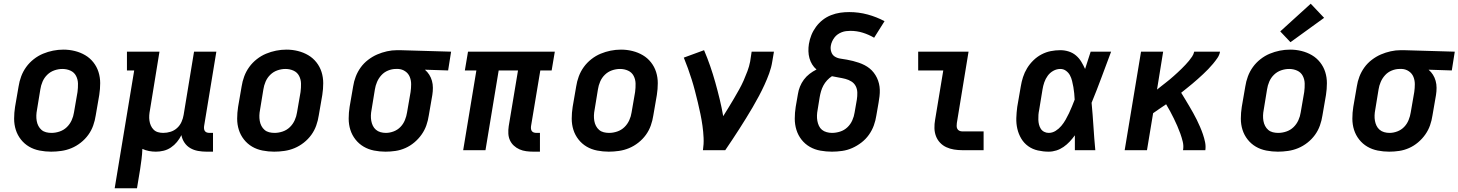

<svg xmlns="http://www.w3.org/2000/svg" viewBox="-20 -808 7847 1033"><path d="M255 8Q224 8 193 2Q162 -4 136.5 -19Q111 -34 92.5 -57.5Q74 -81 65 -109.5Q56 -138 56 -169.5Q56 -201 61 -233L80 -343Q84 -370 94 -397Q104 -424 121 -447.5Q138 -471 161.5 -489.5Q185 -508 211.5 -519Q238 -530 265.5 -535.5Q293 -541 321 -541Q353 -541 383 -533.5Q413 -526 438.5 -511Q464 -496 482.5 -472.5Q501 -449 510 -420.5Q519 -392 519 -360.5Q519 -329 514 -297L495 -187Q491 -160 481.5 -133Q472 -106 455 -82.5Q438 -59 414.5 -40.5Q391 -22 364.5 -11Q338 0 310 4Q282 8 255 8ZM257 -93Q279 -93 301 -100.5Q323 -108 339.5 -124Q356 -140 365.5 -161Q375 -182 378 -203L397 -313Q400 -336 399.5 -358.5Q399 -381 389 -400Q379 -419 359 -428Q339 -437 316 -437Q294 -437 272.5 -429.5Q251 -422 234.5 -406Q218 -390 209 -369Q200 -348 197 -327L179 -217Q176 -202 175.5 -187Q175 -172 177.5 -157.5Q180 -143 186.5 -130.5Q193 -118 203.5 -109Q214 -100 228 -96.5Q242 -93 257 -93Z M597 205 702 -429H663V-530H838L787 -217Q784 -202 783 -187.5Q782 -173 784 -159Q786 -145 791.5 -132.5Q797 -120 806.5 -110.5Q816 -101 829.5 -97Q843 -93 858 -93Q878 -93 897.5 -99Q917 -105 932.5 -119Q948 -133 956.5 -152Q965 -171 968 -190L1024 -530H1144L1078 -129Q1077 -121 1078 -114Q1079 -107 1083 -102Q1087 -97 1093.5 -95Q1100 -93 1108 -93H1126V8H1091Q1068 8 1045.5 4Q1023 0 1004 -11Q985 -22 972.5 -40.5Q960 -59 956 -81Q946 -61 932 -44Q918 -27 899.5 -14.5Q881 -2 860 3Q839 8 819 8Q800 8 781.5 4.5Q763 1 746 -7Q745 21 741.5 48Q738 75 734 102L717 205Z M1455 8Q1424 8 1393 2Q1362 -4 1336.5 -19Q1311 -34 1292.5 -57.5Q1274 -81 1265 -109.5Q1256 -138 1256 -169.5Q1256 -201 1261 -233L1280 -343Q1284 -370 1294 -397Q1304 -424 1321 -447.5Q1338 -471 1361.5 -489.5Q1385 -508 1411.5 -519Q1438 -530 1465.5 -535.5Q1493 -541 1521 -541Q1553 -541 1583 -533.5Q1613 -526 1638.5 -511Q1664 -496 1682.5 -472.5Q1701 -449 1710 -420.5Q1719 -392 1719 -360.5Q1719 -329 1714 -297L1695 -187Q1691 -160 1681.5 -133Q1672 -106 1655 -82.5Q1638 -59 1614.5 -40.5Q1591 -22 1564.5 -11Q1538 0 1510 4Q1482 8 1455 8ZM1457 -93Q1479 -93 1501 -100.5Q1523 -108 1539.5 -124Q1556 -140 1565.5 -161Q1575 -182 1578 -203L1597 -313Q1600 -336 1599.5 -358.5Q1599 -381 1589 -400Q1579 -419 1559 -428Q1539 -437 1516 -437Q1494 -437 1472.5 -429.5Q1451 -422 1434.5 -406Q1418 -390 1409 -369Q1400 -348 1397 -327L1379 -217Q1376 -202 1375.5 -187Q1375 -172 1377.5 -157.5Q1380 -143 1386.5 -130.5Q1393 -118 1403.5 -109Q1414 -100 1428 -96.5Q1442 -93 1457 -93Z M2054 8Q2023 8 1992.5 2Q1962 -4 1936.5 -19Q1911 -34 1892.5 -57.5Q1874 -81 1865 -109.5Q1856 -138 1856 -170Q1856 -202 1861 -233L1880 -343Q1884 -370 1894 -396Q1904 -422 1920.5 -445Q1937 -468 1960.5 -486Q1984 -504 2009.5 -515Q2035 -526 2062 -532Q2089 -538 2116 -538Q2120 -538 2124.5 -538Q2129 -538 2133 -538L2407 -530L2391 -429L2266 -433Q2280 -421 2289.5 -406Q2299 -391 2304 -373Q2309 -355 2309 -335.5Q2309 -316 2306 -297L2287 -187Q2283 -160 2274 -134Q2265 -108 2248.5 -84.5Q2232 -61 2209.5 -42Q2187 -23 2161 -11.5Q2135 0 2108 4Q2081 8 2054 8ZM2056 -93Q2077 -93 2098 -101Q2119 -109 2134.5 -125Q2150 -141 2158.5 -162Q2167 -183 2170 -203L2189 -313Q2192 -334 2192 -355Q2192 -376 2184.5 -394.5Q2177 -413 2160 -424.5Q2143 -436 2123 -437H2116Q2114 -437 2112.5 -437Q2111 -437 2109 -437Q2089 -437 2068 -428.5Q2047 -420 2032 -403.5Q2017 -387 2008.5 -367Q2000 -347 1997 -327L1979 -217Q1976 -202 1975.5 -187Q1975 -172 1977.5 -158Q1980 -144 1986 -131.5Q1992 -119 2002.5 -110Q2013 -101 2027 -97Q2041 -93 2056 -93Z M2850 8Q2830 8 2811 5.5Q2792 3 2775 -4.5Q2758 -12 2744.5 -24.5Q2731 -37 2723.5 -53.5Q2716 -70 2715 -89.5Q2714 -109 2717 -129L2767 -429H2663L2592 0H2472L2543 -429H2481L2498 -530H2965L2948 -429H2887L2837 -129Q2836 -121 2837 -114Q2838 -107 2842 -102Q2846 -97 2852.5 -95Q2859 -93 2867 -93H2885V8Z M3255 8Q3224 8 3193 2Q3162 -4 3136.5 -19Q3111 -34 3092.5 -57.5Q3074 -81 3065 -109.5Q3056 -138 3056 -169.5Q3056 -201 3061 -233L3080 -343Q3084 -370 3094 -397Q3104 -424 3121 -447.5Q3138 -471 3161.5 -489.5Q3185 -508 3211.5 -519Q3238 -530 3265.5 -535.5Q3293 -541 3321 -541Q3353 -541 3383 -533.5Q3413 -526 3438.5 -511Q3464 -496 3482.5 -472.5Q3501 -449 3510 -420.5Q3519 -392 3519 -360.5Q3519 -329 3514 -297L3495 -187Q3491 -160 3481.5 -133Q3472 -106 3455 -82.5Q3438 -59 3414.5 -40.5Q3391 -22 3364.5 -11Q3338 0 3310 4Q3282 8 3255 8ZM3257 -93Q3279 -93 3301 -100.5Q3323 -108 3339.5 -124Q3356 -140 3365.5 -161Q3375 -182 3378 -203L3397 -313Q3400 -336 3399.5 -358.5Q3399 -381 3389 -400Q3379 -419 3359 -428Q3339 -437 3316 -437Q3294 -437 3272.5 -429.5Q3251 -422 3234.5 -406Q3218 -390 3209 -369Q3200 -348 3197 -327L3179 -217Q3176 -202 3175.5 -187Q3175 -172 3177.5 -157.5Q3180 -143 3186.5 -130.5Q3193 -118 3203.5 -109Q3214 -100 3228 -96.5Q3242 -93 3257 -93Z M3762 0Q3767 -33 3765.5 -66Q3764 -99 3759.5 -131Q3755 -163 3748.5 -194.5Q3742 -226 3734.5 -257Q3727 -288 3719 -319Q3711 -350 3701.5 -380Q3692 -410 3681.5 -439.5Q3671 -469 3659 -498L3768 -538Q3786 -496 3801 -452.5Q3816 -409 3828.5 -364.5Q3841 -320 3852 -274.5Q3863 -229 3871 -183Q3886 -207 3900.5 -230.5Q3915 -254 3929 -278Q3943 -302 3956.5 -326Q3970 -350 3981 -375Q3992 -400 4001.5 -425.5Q4011 -451 4016 -477L4024 -530H4144L4135 -477Q4130 -445 4118.5 -413.5Q4107 -382 4093 -351.5Q4079 -321 4063 -291Q4047 -261 4029.5 -231Q4012 -201 3994 -172Q3976 -143 3957.5 -114Q3939 -85 3920 -56.5Q3901 -28 3882 0Z M4456 8Q4425 8 4394 2.5Q4363 -3 4337 -18Q4311 -33 4292.5 -56.5Q4274 -80 4265 -109Q4256 -138 4256 -169.5Q4256 -201 4261 -233L4273 -302Q4276 -322 4284 -342Q4292 -362 4305 -379.5Q4318 -397 4335.5 -410.5Q4353 -424 4373 -434Q4359 -446 4349.5 -461.5Q4340 -477 4335 -495Q4330 -513 4329.5 -532.5Q4329 -552 4332 -571Q4336 -596 4345.5 -619.5Q4355 -643 4370.5 -664Q4386 -685 4406.5 -701Q4427 -717 4451.5 -726.5Q4476 -736 4500 -739.5Q4524 -743 4549 -743Q4600 -743 4648 -730Q4696 -717 4739 -694L4683 -605Q4654 -622 4622 -632Q4590 -642 4555 -642Q4544 -642 4532 -640.5Q4520 -639 4508.5 -634.5Q4497 -630 4487 -623Q4477 -616 4469.5 -606Q4462 -596 4457 -585Q4452 -574 4450 -562Q4447 -545 4452.5 -528.5Q4458 -512 4471.5 -503.5Q4485 -495 4502.5 -492.5Q4520 -490 4536.5 -487Q4553 -484 4569 -480Q4585 -476 4601 -470.5Q4617 -465 4631.5 -457.5Q4646 -450 4658.5 -440Q4671 -430 4681 -417Q4691 -404 4698 -389.5Q4705 -375 4709 -358.5Q4713 -342 4713.5 -325Q4714 -308 4712 -290.5Q4710 -273 4707 -256L4695 -187Q4691 -160 4681.5 -133.5Q4672 -107 4655 -83Q4638 -59 4614.5 -41Q4591 -23 4565 -11.5Q4539 0 4511 4Q4483 8 4456 8ZM4456 -93Q4478 -93 4500 -100Q4522 -107 4539 -123Q4556 -139 4565.5 -160.5Q4575 -182 4578 -203L4590 -272Q4593 -291 4592.5 -310Q4592 -329 4584 -344.5Q4576 -360 4561 -369.5Q4546 -379 4528.5 -383.5Q4511 -388 4492.5 -391Q4474 -394 4456 -398Q4442 -389 4430 -376Q4418 -363 4410 -348Q4402 -333 4397.5 -317.5Q4393 -302 4390 -285L4379 -217Q4376 -202 4375.5 -187Q4375 -172 4377.5 -158Q4380 -144 4386 -131Q4392 -118 4402.5 -109.5Q4413 -101 4427.5 -97Q4442 -93 4456 -93Z M5157 0Q5135 0 5113 -3.5Q5091 -7 5071.5 -16Q5052 -25 5037.5 -40.5Q5023 -56 5015.5 -76Q5008 -96 5007.5 -118.5Q5007 -141 5011 -163L5055 -429H4920V-530H5191L5128 -146Q5127 -138 5127 -130Q5127 -122 5130.5 -115Q5134 -108 5141.5 -104.5Q5149 -101 5157 -101H5272V0Z M5622 8Q5593 8 5564 1.5Q5535 -5 5512 -21.5Q5489 -38 5474.5 -62.5Q5460 -87 5453.5 -115Q5447 -143 5448 -173Q5449 -203 5453 -233L5472 -343Q5476 -368 5484 -393Q5492 -418 5506 -441Q5520 -464 5540 -483.5Q5560 -503 5584 -515.5Q5608 -528 5633.5 -533Q5659 -538 5685 -538Q5708 -538 5730 -531Q5752 -524 5769 -509.5Q5786 -495 5797.5 -476Q5809 -457 5818 -437Q5825 -460 5833 -483.5Q5841 -507 5848 -530H5958Q5932 -461 5906.5 -392Q5881 -323 5853 -255Q5859 -191 5863 -127.5Q5867 -64 5873 0H5763Q5763 -20 5763 -40Q5763 -60 5763 -80Q5750 -62 5735 -46Q5720 -30 5702 -17.5Q5684 -5 5663.5 1.5Q5643 8 5622 8ZM5622 -93Q5642 -93 5659.5 -104Q5677 -115 5690 -130.5Q5703 -146 5713 -163.5Q5723 -181 5731.5 -199Q5740 -217 5747.5 -235.5Q5755 -254 5762 -272Q5761 -289 5759.5 -306Q5758 -323 5755 -339.5Q5752 -356 5748 -372.5Q5744 -389 5736.5 -403Q5729 -417 5715.5 -427Q5702 -437 5685 -437Q5665 -437 5647 -427Q5629 -417 5617 -400.5Q5605 -384 5598.5 -365Q5592 -346 5589 -327L5571 -217Q5568 -203 5567 -190Q5566 -177 5566.5 -163.5Q5567 -150 5570 -138Q5573 -126 5579.5 -115.5Q5586 -105 5597.5 -99Q5609 -93 5622 -93Z M6031 0 6119 -530H6238L6205 -326Q6216 -335 6227.5 -344Q6239 -353 6250.5 -362Q6262 -371 6273 -380Q6284 -389 6295 -399Q6306 -409 6316.5 -418.5Q6327 -428 6337.5 -438.5Q6348 -449 6358 -459.5Q6368 -470 6377 -481Q6386 -492 6394 -504Q6402 -516 6405 -530H6544Q6541 -512 6530 -496Q6519 -480 6506.5 -465Q6494 -450 6480.5 -436Q6467 -422 6453 -409Q6439 -396 6424.5 -383Q6410 -370 6395 -357.5Q6380 -345 6365 -333Q6350 -321 6335 -309Q6346 -291 6357 -273Q6368 -255 6378.5 -237Q6389 -219 6399.5 -200.5Q6410 -182 6419 -163.5Q6428 -145 6436.5 -125.5Q6445 -106 6452 -85.5Q6459 -65 6463.5 -43.5Q6468 -22 6465 0H6345Q6349 -23 6343.5 -45.5Q6338 -68 6330.5 -89Q6323 -110 6314 -130.5Q6305 -151 6295.5 -170.5Q6286 -190 6275.5 -209.5Q6265 -229 6254 -247Q6236 -235 6218.5 -223Q6201 -211 6184 -199L6151 0Z M6855 8Q6824 8 6793 2Q6762 -4 6736.5 -19Q6711 -34 6692.5 -57.5Q6674 -81 6665 -109.5Q6656 -138 6656 -169.5Q6656 -201 6661 -233L6680 -343Q6684 -370 6694 -397Q6704 -424 6721 -447.5Q6738 -471 6761.5 -489.5Q6785 -508 6811.5 -519Q6838 -530 6865.5 -535.5Q6893 -541 6921 -541Q6953 -541 6983 -533.5Q7013 -526 7038.5 -511Q7064 -496 7082.5 -472.5Q7101 -449 7110 -420.5Q7119 -392 7119 -360.5Q7119 -329 7114 -297L7095 -187Q7091 -160 7081.5 -133Q7072 -106 7055 -82.5Q7038 -59 7014.5 -40.5Q6991 -22 6964.5 -11Q6938 0 6910 4Q6882 8 6855 8ZM6857 -93Q6879 -93 6901 -100.5Q6923 -108 6939.5 -124Q6956 -140 6965.5 -161Q6975 -182 6978 -203L6997 -313Q7000 -336 6999.5 -358.5Q6999 -381 6989 -400Q6979 -419 6959 -428Q6939 -437 6916 -437Q6894 -437 6872.5 -429.5Q6851 -422 6834.5 -406Q6818 -390 6809 -369Q6800 -348 6797 -327L6779 -217Q6776 -202 6775.5 -187Q6775 -172 6777.5 -157.5Q6780 -143 6786.5 -130.5Q6793 -118 6803.5 -109Q6814 -100 6828 -96.5Q6842 -93 6857 -93ZM6923 -581 6868 -639 7032 -788 7104 -712Z M7454 8Q7423 8 7392.5 2Q7362 -4 7336.5 -19Q7311 -34 7292.5 -57.5Q7274 -81 7265 -109.5Q7256 -138 7256 -170Q7256 -202 7261 -233L7280 -343Q7284 -370 7294 -396Q7304 -422 7320.5 -445Q7337 -468 7360.5 -486Q7384 -504 7409.5 -515Q7435 -526 7462 -532Q7489 -538 7516 -538Q7520 -538 7524.5 -538Q7529 -538 7533 -538L7807 -530L7791 -429L7666 -433Q7680 -421 7689.5 -406Q7699 -391 7704 -373Q7709 -355 7709 -335.5Q7709 -316 7706 -297L7687 -187Q7683 -160 7674 -134Q7665 -108 7648.5 -84.5Q7632 -61 7609.5 -42Q7587 -23 7561 -11.5Q7535 0 7508 4Q7481 8 7454 8ZM7456 -93Q7477 -93 7498 -101Q7519 -109 7534.5 -125Q7550 -141 7558.5 -162Q7567 -183 7570 -203L7589 -313Q7592 -334 7592 -355Q7592 -376 7584.5 -394.5Q7577 -413 7560 -424.5Q7543 -436 7523 -437H7516Q7514 -437 7512.5 -437Q7511 -437 7509 -437Q7489 -437 7468 -428.5Q7447 -420 7432 -403.5Q7417 -387 7408.5 -367Q7400 -347 7397 -327L7379 -217Q7376 -202 7375.5 -187Q7375 -172 7377.5 -158Q7380 -144 7386 -131.5Q7392 -119 7402.5 -110Q7413 -101 7427 -97Q7441 -93 7456 -93Z"/></svg>

Font: Iosevka Curly Slab Extended
Style: Bold Italic
Weight: 700
Width: 7
Italic angle: -9°
Monospace: yes
Designer: Belleve Invis
Foundry: Belleve Invis
Version: Version 11.0.0; ttfautohint (v1.8.3)